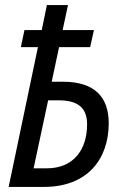

<svg xmlns="http://www.w3.org/2000/svg" viewBox="-20 -734 495 754"><path d="M14 0H153C324 0 407 -110 407 -250C407 -355 349 -413 228 -413H183L212 -549H334L349 -616H226L247 -714H164L144 -616H76L62 -549H129ZM164 -73H112L169 -340H211C284 -340 322 -312 322 -246C322 -144 267 -73 164 -73Z"/></svg>

Font: Noto Sans Condensed
Style: Italic
Weight: 400
Width: 3
Italic angle: -12°
Designer: Monotype Design Team
Foundry: Monotype Imaging Inc.
Version: Version 2.013